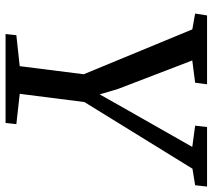

<svg xmlns="http://www.w3.org/2000/svg" viewBox="-58 -726 783 708"><g transform="rotate(90 334.0 -371.5)"><path d="M105 0 109.3 -39.8 223.5 -52.2 253.3 -288.2 87.8 -688.7 29.5 -699 36.4 -743H290.3L284.6 -699.1L202.4 -688.5L307.5 -414.6L327.6 -347.1L365.2 -413.9L521.2 -688.5L442.9 -699.1L447.9 -743H667.5L662.6 -699.1L601.6 -689.2L355.8 -290.7L325.5 -52.3L437.3 -39.8L433 0Z"/></g></svg>

Font: Merriweather Light
Style: Italic
Weight: 300
Italic angle: -7.8°
Designer: Eben Sorkin
Foundry: Eben Sorkin
Version: Version 2.101